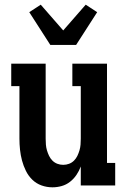

<svg xmlns="http://www.w3.org/2000/svg" viewBox="-20 -792 540 820"><path d="M204 8Q180 8 157.5 0Q135 -8 118 -24.5Q101 -41 90.5 -62.5Q80 -84 74 -106.5Q68 -129 65.5 -152.5Q63 -176 63 -200V-424H28V-520H175V-200Q175 -187 176 -174.5Q177 -162 180.5 -150Q184 -138 189.5 -126.5Q195 -115 204 -106Q213 -97 225 -92.5Q237 -88 250 -88Q263 -88 275 -92.5Q287 -97 296 -106Q305 -115 310.5 -126.5Q316 -138 319.5 -150Q323 -162 324 -174.5Q325 -187 325 -200V-424H289V-520H437V-96H472V0H325V-81Q318 -62 306.5 -45Q295 -28 279 -15.5Q263 -3 243.5 2.5Q224 8 204 8ZM195 -600 105 -740 154 -772 250 -662 346 -772 395 -740 305 -600Z"/></svg>

Font: Iosevka Curly Slab
Style: Bold
Weight: 700
Monospace: yes
Designer: Belleve Invis
Foundry: Belleve Invis
Version: Version 22.1.2; ttfautohint (v1.8.4)